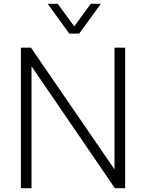

<svg xmlns="http://www.w3.org/2000/svg" viewBox="-20 -991 769 1011"><path d="M345 -814 231 -971H284L371 -852L458 -971H511L397 -814ZM90 0V-740H143L583 -99V-740H639V0H585L146 -642V0Z"/></svg>

Font: Be Vietnam Pro ExtraLight
Style: Regular
Weight: 200
Designer: Lam Bao, Tony Le, Vietanh Nguyen
Foundry: Yellow Type Foundry
Version: Version 1.002; ttfautohint (v1.8.3)